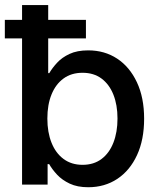

<svg xmlns="http://www.w3.org/2000/svg" viewBox="-22 -748 646 778"><path d="M335.4 10.7Q291.5 10.7 260.5 -3.9Q229.5 -18.6 209.5 -40Q189.5 -61.5 177.2 -83H170.9V0H67.4V-727.5H173.3V-451.7H177.7Q189.9 -472.7 209.5 -493.9Q229 -515.1 259.8 -529.5Q290.5 -543.9 335.4 -543.9Q401.9 -543.9 452.6 -510.5Q503.4 -477.1 532.7 -414.8Q562 -352.5 562 -267.1Q562 -181.6 533.2 -119.4Q504.4 -57.1 453.4 -23.2Q402.3 10.7 335.4 10.7ZM312.5 -80.1Q357.9 -80.1 389.4 -103.8Q420.9 -127.4 437.5 -169.9Q454.1 -212.4 454.1 -267.6Q454.1 -322.8 437.5 -364.5Q420.9 -406.2 389.4 -429.7Q357.9 -453.1 312.5 -453.1Q267.1 -453.1 235.4 -429.9Q203.6 -406.7 186.8 -365.2Q169.9 -323.7 169.9 -267.6Q169.9 -211.9 186.8 -169.7Q203.6 -127.4 235.6 -103.8Q267.6 -80.1 312.5 -80.1ZM-2.4 -592.3V-667.5H326.2V-592.3Z"/></svg>

Font: Inter 20pt Medium
Style: Regular
Weight: 500
Version: Version 4.001;git-66647c0bb